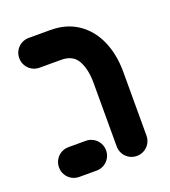

<svg xmlns="http://www.w3.org/2000/svg" viewBox="-103 -596 596 673"><g transform="rotate(-20 195.5 -259.5)"><path d="M238.9 -55.6V-293.3Q238.9 -342.6 221.5 -375Q204.1 -407.4 160 -407.4H79.3Q64.1 -407.4 51.3 -414.8Q38.5 -422.2 31.1 -435Q23.7 -447.8 23.7 -463Q23.7 -478.1 31.1 -490.9Q38.5 -503.7 51.3 -511.1Q64.1 -518.5 79.3 -518.5H160Q219.6 -518.5 262.4 -489.4Q305.2 -460.4 327.6 -409.4Q350 -358.5 350 -293.3V-55.6Q350 -40.4 342.6 -27.6Q335.2 -14.8 322.4 -7.4Q309.6 0 294.4 0Q279.3 0 266.5 -7.4Q253.7 -14.8 246.3 -27.6Q238.9 -40.4 238.9 -55.6ZM23.7 -55.6Q23.7 -70.7 31.1 -83.5Q38.5 -96.3 51.3 -103.7Q64.1 -111.1 79.3 -111.1H143.7Q158.9 -111.1 171.7 -103.7Q184.4 -96.3 191.9 -83.5Q199.3 -70.7 199.3 -55.6Q199.3 -40.4 191.9 -27.6Q184.4 -14.8 171.7 -7.4Q158.9 0 143.7 0H79.3Q64.1 0 51.3 -7.4Q38.5 -14.8 31.1 -27.6Q23.7 -40.4 23.7 -55.6Z"/></g></svg>

Font: 26F Galaxy Hebrew Black
Style: Regular
Weight: 900
Designer: C₂₉H₂₅N₃O₅
Version: Version 1.000